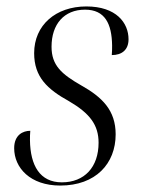

<svg xmlns="http://www.w3.org/2000/svg" viewBox="-20 -566 444 596"><path d="M167 10C277 10 339 -58 339 -149C339 -223 298 -264 232 -301C171 -336 140 -363 140 -421C140 -491 179 -536 244 -536C306 -536 327 -492 328 -425C328 -416 328 -406 327 -395C358 -395 379 -411 379 -444C379 -495 341 -546 248 -546C153 -546 86 -488 86 -401C86 -327 127 -289 194 -252C259 -214 286 -178 286 -123C286 -47 242 0 172 0C104 0 74 -52 73 -131C73 -140 73 -150 74 -160C51 -160 24 -147 24 -106C24 -45 74 10 167 10Z"/></svg>

Font: Noto Serif Display SemiCondensed Light
Style: Italic
Weight: 300
Width: 4
Italic angle: -12°
Designer: Monotype Design Team
Foundry: Monotype Imaging Inc.
Version: Version 2.009